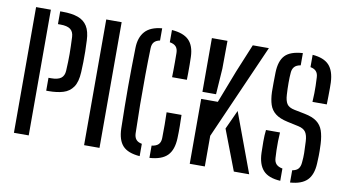

<svg xmlns="http://www.w3.org/2000/svg" viewBox="-71 -872 1891 1047"><g transform="rotate(10 874.0 -348.0)"><path d="M186.4 -256.7V-328.1H200.1Q238.1 -328.1 255.6 -341.4Q273 -354.7 274.5 -382.4Q277.5 -434.3 277.3 -475.5Q277 -516.7 274.5 -570.1Q273 -599.1 255.2 -612.2Q237.3 -625.3 200.5 -625.3H186.4V-696H200.5Q250.9 -696 284.9 -684Q318.9 -671.9 336.8 -643.5Q354.6 -615.1 356.7 -565.7Q358.5 -534.2 358.8 -504.1Q359.1 -474 358.7 -445.4Q358.2 -416.7 356.7 -389.4Q354 -334.5 334.1 -306Q314.2 -277.5 280.2 -267.1Q246.2 -256.7 200.1 -256.7ZM52.9 0V-696H134.8V0Z M441.4 0V-696H526.7V0Z M750.2 6.4Q684.2 1.3 655.6 -29.8Q626.9 -60.9 625.2 -125.7Q623.8 -188.4 623.1 -245Q622.4 -301.7 622.4 -355.6Q622.4 -409.5 623.2 -462.5Q623.9 -515.5 625.2 -570.7Q626.3 -629 656.2 -662.5Q686.1 -696 750.2 -701.5V-633.9Q728.5 -629.7 717.9 -617.5Q707.3 -605.3 706.8 -583.2Q704.7 -515.6 704 -434.4Q703.2 -353.2 704 -269.6Q704.8 -186.1 707 -112Q707.9 -90.6 718 -78.3Q728.1 -66 750.2 -61.9ZM804.3 6.4V-61.4Q830.3 -65 842 -77.2Q853.7 -89.4 854.2 -112.2Q855.3 -155.3 854.7 -187.7Q854.2 -220.1 853.4 -254.7H936Q936.8 -228.2 937.3 -194.1Q937.8 -160.1 936.4 -126.1Q934.1 -61.1 903.1 -29.5Q872.1 2.1 804.3 6.4ZM849.6 -448.3Q850.1 -465.7 850.3 -486.6Q850.6 -507.5 850.6 -531.7Q850.6 -555.8 850.2 -583.2Q849.8 -605.8 838.6 -618Q827.4 -630.1 804.3 -633.8V-701.6Q868.7 -696.8 898.9 -666.8Q929.1 -636.8 931.2 -575.5Q931.8 -555 932.1 -531.4Q932.4 -507.8 932.1 -485.9Q931.9 -464.1 931.4 -448.3Z M1026.4 0V-359.3H1118.6L1188.6 -540.7L1252.8 -696H1341.9L1109.9 -169.7V0ZM1270.6 0 1185.2 -223.3 1233.7 -329 1355.6 0ZM1026.4 -398.5V-696H1112.7L1111.5 -541.5L1101.8 -398.5Z M1582.7 5.6V-62.2Q1606.1 -66.2 1616.4 -78.8Q1626.6 -91.4 1628.2 -113.2Q1631.1 -141.7 1630.7 -165.8Q1630.3 -189.9 1628.2 -229.8Q1626.6 -263.6 1615 -281Q1603.3 -298.4 1574 -304.8L1512.3 -318.1Q1468.2 -327.6 1444.4 -346.1Q1420.5 -364.5 1410.9 -393.5Q1401.4 -422.5 1399.9 -463.2Q1399.4 -486.7 1399.8 -515.2Q1400.2 -543.8 1400.7 -570.9Q1402.3 -635.7 1431.4 -666.5Q1460.6 -697.3 1529.2 -701.6V-633.8Q1505 -629.7 1494.4 -617.1Q1483.8 -604.5 1482.5 -584.4Q1480.3 -561.4 1480.4 -527.6Q1480.5 -493.9 1482.5 -462.4Q1484.2 -430.4 1495.3 -412.8Q1506.4 -395.2 1538.9 -388.8L1596.4 -377.4Q1639.7 -368.9 1663.8 -350.9Q1687.8 -333 1698.1 -303.6Q1708.4 -274.1 1710.6 -230.2Q1711.5 -205.4 1711.8 -192.2Q1712 -179.1 1711.7 -164.8Q1711.4 -150.6 1710 -122.5Q1707 -59.3 1676.5 -29Q1646 1.3 1582.7 5.6ZM1528.6 5.6Q1462.6 2 1433 -30.7Q1403.5 -63.4 1401.5 -127.3Q1400.7 -155.2 1400.5 -189.7Q1400.4 -224.2 1403.9 -253.7H1481.5Q1479.9 -229.9 1479.3 -204.6Q1478.8 -179.3 1479.5 -155.7Q1480.3 -132.1 1481.5 -112.4Q1482.6 -90.5 1494.1 -78.4Q1505.6 -66.4 1528.6 -62.3ZM1626.8 -448.7Q1628.3 -475.6 1628.8 -496.5Q1629.2 -517.4 1628.7 -537.9Q1628.2 -558.5 1626.8 -584.4Q1625.9 -605.9 1615.1 -617.8Q1604.3 -629.7 1583.3 -633.4V-701.6Q1645.4 -696.8 1674.7 -665.9Q1704 -634.9 1707 -570.5Q1707.5 -561.2 1707.5 -539.3Q1707.4 -517.3 1707.1 -492.3Q1706.7 -467.2 1706.2 -448.7Z"/></g></svg>

Font: Big Shoulders Stencil Text SC Thin
Style: Regular
Weight: 100
Designer: Patric King
Foundry: XO Type Co
Version: Version 2.001